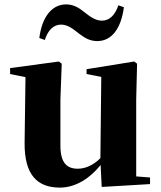

<svg xmlns="http://www.w3.org/2000/svg" viewBox="-20 -837 731 874"><path d="M519 -813C504 -769 479 -743 444 -743C411 -743 386 -765 361 -784C340 -801 315 -817 281 -817C216 -817 171 -760 159 -664L184 -655C198 -699 223 -725 258 -725C291 -725 316 -702 341 -683C363 -667 386 -650 423 -650C487 -650 531 -705 544 -804ZM600 -34V-384L604 -547L591 -557L374 -522V-500L441 -487L437 -117C408 -88 372 -69 334 -69C286 -69 255 -94 255 -174V-384L261 -547L248 -557L26 -527V-500L96 -486L92 -189C90 -37 153 17 253 17C326 17 392 -28 438 -86L443 14L663 1V-29Z"/></svg>

Font: Noto Serif TC Black
Style: Regular
Weight: 900
Version: Version 1.001;PS 1.001;hotconv 16.6.54;makeotf.lib2.5.65590